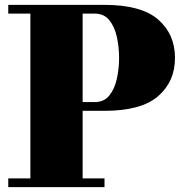

<svg xmlns="http://www.w3.org/2000/svg" viewBox="-20 -770 774 790"><path d="M14 -36H105V-714H14V-750H410Q561 -750 630.5 -689.8Q700 -629.5 700 -532Q700 -434.5 630.5 -374.2Q561 -314 410 -314H320V-36H410V0H14ZM370 -714H320V-350H370Q408 -350 429.8 -377Q451.5 -404 460.8 -445.8Q470 -487.5 470 -532Q470 -576.5 460.8 -618.2Q451.5 -660 429.8 -687Q408 -714 370 -714Z"/></svg>

Font: Bodoni* 06pt Fatface
Style: Regular
Weight: 900
Version: Version 2.3